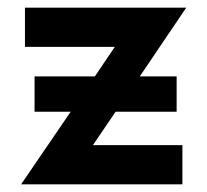

<svg xmlns="http://www.w3.org/2000/svg" viewBox="-20 -480 540 500"><path d="M45 -460V-358H279L227 -281H70V-189H164L35 0H455V-102H222L281 -189H440V-281H344L465 -460Z"/></svg>

Font: KT Kiyosuna Sans Bold
Style: Regular
Weight: 700
Designer: [Zen Kaku Gothic] Yoshimichi Ohira
Version: Version 1.010;Glyphs 3.1.2 (3151)